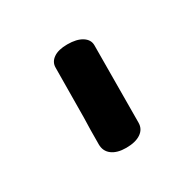

<svg xmlns="http://www.w3.org/2000/svg" viewBox="-71 -789 394 390"><g transform="rotate(-30 126.0 -594.0)"><path d="M80 -507Q80 -544 81 -569L82 -686Q82 -699 93.5 -707Q105 -715 126 -715Q148 -715 160.5 -707Q173 -699 173 -686L172 -505Q172 -490 159.5 -481.5Q147 -473 125 -473Q104 -473 92 -482Q80 -491 80 -507Z"/></g></svg>

Font: Mali SemiBold
Style: Regular
Weight: 600
Designer: Kitiyaporn Chalermlarp | Katatrad Aksorn Co.,Ltd.
Foundry: Cadson Demak Co.,Ltd.
Version: Version 1.000; ttfautohint (v1.6)